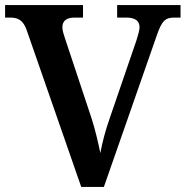

<svg xmlns="http://www.w3.org/2000/svg" viewBox="-20 -734 729 754"><path d="M85 -615 299 0H388L594 -590C615 -653 629 -665 665 -665H689V-714H440V-665H476C511 -665 528 -652 528 -627C528 -615 522 -596 516 -576L411 -270C394 -222 381 -172 374 -133C366 -173 353 -228 339 -271L235 -584C230 -599 225 -614 225 -627C225 -653 242 -665 274 -665H306V-714H0V-665H19C51 -665 71 -655 85 -615Z"/></svg>

Font: Noto Serif Gurmukhi SemiBold
Style: Regular
Weight: 600
Designer: Vaibhav Singh and the Monotype Design Team
Foundry: Monotype Imaging Inc.
Version: Version 2.004